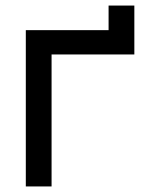

<svg xmlns="http://www.w3.org/2000/svg" viewBox="-20 -671 530 691"><path d="M370.8 -651V-562.5H72.9V0H165.6V-475H463.5V-651Z"/></svg>

Font: Manrope3 Medium
Style: Regular
Weight: 500
Width: 4
Designer: Mikhail Sharanda
Foundry: Mikhail Sharanda
Version: Version 3.000;PS 003.000;hotconv 1.0.88;makeotf.lib2.5.64775